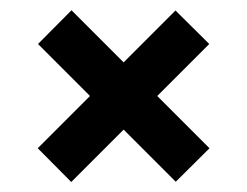

<svg xmlns="http://www.w3.org/2000/svg" viewBox="-20 -466 494 384"><path d="M331.5 -102.5 56 -378 123 -445.5 399 -169.5ZM122.5 -102 55.5 -169.5 331 -445 398.5 -378Z"/></svg>

Font: Mohave Medium
Style: Regular
Weight: 500
Designer: Gumpita Rahayu
Foundry: Tokotype
Version: Version 2.003